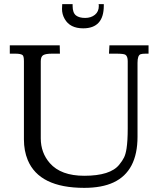

<svg xmlns="http://www.w3.org/2000/svg" viewBox="-20 -885 761 923"><path d="M455.1 -856.9 454.1 -865H479V-857.9Q479 -748.8 379.9 -748.8Q316.2 -748.8 290.8 -794.2Q278.1 -816.4 278.1 -841.8L279.1 -865H329.1V-856Q329.1 -823 345.9 -810.3Q361.3 -798.8 389.4 -798.8Q417.5 -798.8 436.3 -814Q455.1 -829.1 455.1 -856.9ZM27.1 -627V-667H267.1L268.1 -627H230Q200.2 -627 188.1 -620.1Q176 -613.3 176 -590.1V-220Q176 -150.4 219.7 -100.6Q272.9 -40 385 -40Q510.5 -40 553.2 -93.3Q568.6 -112.1 576.4 -128.1Q584.2 -144 588.4 -171.4Q594 -208.5 594 -267.1V-591.1Q594 -614.5 582.8 -621.8Q574.7 -627 539.1 -627H503.9L506.1 -667H694.1V-627H679.9Q663.1 -627 655.8 -624.3Q641.1 -619.1 641.1 -583V-228Q641.1 -62 525.9 -8.1Q470 18.1 385 18.1Q168.9 18.1 113.3 -115.7Q95 -159.9 95 -215.1V-591.1Q95 -616 87.9 -620.6Q78.9 -627 54 -627Z"/></svg>

Font: Linden Hill
Style: Regular
Weight: 400
Version: Version 1.202